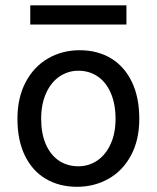

<svg xmlns="http://www.w3.org/2000/svg" viewBox="-20 -699 597 731"><path d="M283.2 -507.8Q350.6 -507.8 401.9 -477.3Q453.1 -446.8 481.7 -387.9Q510.3 -329.1 510.3 -246.6Q510.3 -165.5 478.5 -106.9Q446.8 -48.3 392.8 -18.1Q338.9 12.2 273.4 12.2Q206.1 12.2 154.8 -17.8Q103.5 -47.9 75 -106.2Q46.4 -164.6 46.4 -246.6Q46.4 -327.6 78.1 -387Q109.9 -446.3 163.8 -477.1Q217.8 -507.8 283.2 -507.8ZM278.3 -65.9Q317.9 -65.9 350.1 -87.6Q382.3 -109.4 401.1 -150.4Q419.9 -191.4 419.9 -246.6Q419.9 -302.7 402.1 -344.2Q384.3 -385.7 352.3 -407.7Q320.3 -429.7 278.3 -429.7Q238.8 -429.7 206.3 -407.5Q173.8 -385.3 155.3 -343.8Q136.7 -302.2 136.7 -246.6Q136.7 -190.4 154.5 -149.7Q172.4 -108.9 204.3 -87.4Q236.3 -65.9 278.3 -65.9ZM95.2 -678.7H461.4V-605.5H95.2Z"/></svg>

Font: Lesson One
Style: Regular
Weight: 400
Designer: But Ko, Victor Gaultney, Annie Olsen, Julie Remington, Don Collingsworth, Eric Hays, Becca Hirsbrunner
Version: Version 1.100